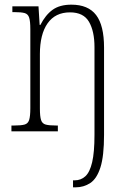

<svg xmlns="http://www.w3.org/2000/svg" viewBox="-20 -563 551 823"><path d="M293 240V210H300Q327 210 346 192.5Q365 175 375 132.5Q385 90 385 15V-361Q385 -429 361.5 -469.5Q338 -510 280 -510Q217 -510 184 -463Q151 -416 151 -331V-98Q151 -64 156 -48.5Q161 -33 176 -29Q191 -25 220 -25H228V0H29V-25H41Q70 -25 85 -29Q100 -33 105 -49Q110 -65 110 -99V-438Q110 -472 105 -487.5Q100 -503 85.5 -507Q71 -511 43 -511H33V-536H145L150 -456H153Q175 -499 205.5 -521Q236 -543 286 -543Q358 -543 392 -498.5Q426 -454 426 -359V15Q426 106 410.5 154.5Q395 203 367 221.5Q339 240 304 240Z"/></svg>

Font: Noto Serif Condensed ExtraLight
Style: Regular
Weight: 200
Width: 3
Designer: Monotype Design Team
Foundry: Monotype Imaging Inc.
Version: Version 2.013; ttfautohint (v1.8.4.7-5d5b)